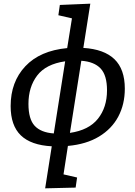

<svg xmlns="http://www.w3.org/2000/svg" viewBox="-20 -794 737 1046"><path d="M350 1 326 156 400 173 392 228 226 232 262 3Q149 -3 93.5 -56.5Q38 -110 38 -216Q38 -348 118 -433Q198 -518 346 -532L372 -694L298 -711L306 -767L472 -774L434 -533Q547 -526 603.5 -471.5Q660 -417 660 -311Q660 -226 624.5 -159Q589 -92 519.5 -50Q450 -8 350 1ZM423 -463 361 -70Q464 -85 513.5 -147Q563 -209 563 -302Q563 -384 528 -421Q493 -458 423 -463ZM273 -67 335 -460Q230 -445 182.5 -382.5Q135 -320 135 -228Q135 -145 169 -108.5Q203 -72 273 -67Z"/></svg>

Font: Bitter Pro Medium
Style: Italic
Weight: 500
Italic angle: -9°
Designer: Sol Matas, and Bitter project Authors
Foundry: Sol Matas
Version: Version 1.010